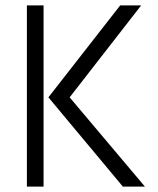

<svg xmlns="http://www.w3.org/2000/svg" viewBox="-20 -694 589 714"><path d="M80 0V-674H142V0ZM160 -332H239L519 0H437ZM239 -332H160L427 -674H505Z"/></svg>

Font: Hind Variable Light
Style: Regular
Weight: 300
Designer: Manushi Parikh, Satya Rajpurohit
Foundry: Indian Type Foundry
Version: Version 3.000